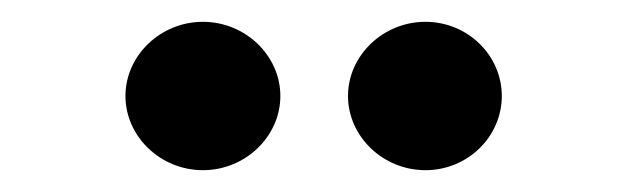

<svg xmlns="http://www.w3.org/2000/svg" viewBox="-20 -774 576 176"><path d="M370 -618C409 -618 440 -649 440 -686C440 -723 409 -754 370 -754C331 -754 299 -723 299 -686C299 -649 331 -618 370 -618ZM95 -686C95 -649 127 -618 166 -618C205 -618 237 -649 237 -686C237 -723 205 -754 166 -754C127 -754 95 -723 95 -686Z"/></svg>

Font: Wafeq
Style: Bold
Weight: 700
Designer: Rasmus Andersson & Azza Alameddine
Foundry: Google & TypeTogether
Version: Version 3.000;FEAKit 1.0